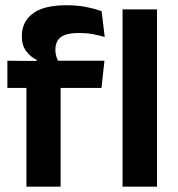

<svg xmlns="http://www.w3.org/2000/svg" viewBox="-20 -696 662 716"><path d="M228.5 -676.5Q267.5 -676.5 300.5 -670Q333.5 -663.5 359 -654L370.5 -558Q349 -564.5 325.8 -568.8Q302.5 -573 274.5 -573Q241 -573 221.8 -565.5Q202.5 -558 194.5 -544Q186.5 -530 186.5 -511V-509.5Q186.5 -496 190.5 -484Q194.5 -472 200 -462.5L116.5 -459.5V-473Q93.5 -484 77.5 -505.5Q61.5 -527 61.5 -559V-561.5Q61.5 -614.5 102.2 -645.5Q143 -676.5 228.5 -676.5ZM206 0H78.5V-433H206ZM358.5 -368H7.5V-469.5L131.5 -468.5L181.5 -469.5H369.5ZM565.5 0H437V-661H565.5Z"/></svg>

Font: Anek Kannada SemiBold
Style: Regular
Weight: 600
Version: Version 1.003